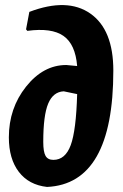

<svg xmlns="http://www.w3.org/2000/svg" viewBox="-20 -728 485 759"><path d="M166 11Q94 3 54.5 -48.5Q15 -100 15 -185Q15 -300 83 -385.5Q151 -471 242 -471Q268 -469 285 -467Q278 -553 231 -586Q184 -619 88 -606L83 -612L96 -681Q246 -738 337 -674.5Q428 -611 428 -449Q428 -1 166 11ZM151 -167Q151 -128 160 -112Q169 -96 191 -96Q238 -96 259.5 -154Q281 -212 285 -356L232 -367Q190 -365 170.5 -318.5Q151 -272 151 -167Z"/></svg>

Font: Alegreya Sans ExtraBold
Style: Italic
Weight: 800
Italic angle: -7°
Designer: Juan Pablo del Peral
Foundry: Huerta Tipografica
Version: Version 2.007